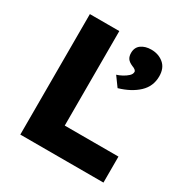

<svg xmlns="http://www.w3.org/2000/svg" viewBox="-161 -833 933 966"><g transform="rotate(30 305.0 -350.0)"><path d="M87 0V-700H258V-151H570V0ZM394 -447 354 -502Q368 -506 385 -515Q402 -524 414.5 -535.5Q427 -547 427 -560Q427 -572 402 -581Q381 -590 372.5 -602.5Q364 -615 364 -635Q364 -667 387 -683.5Q410 -700 445 -700Q487 -700 516.5 -675.5Q546 -651 546 -603Q546 -545 504.5 -506Q463 -467 394 -447Z"/></g></svg>

Font: Readex Pro
Style: Bold
Weight: 700
Designer: Bonnie Shaver-Troup, Thomas Jockin
Foundry: Lexend
Version: Version 1.203; ttfautohint (v1.8.3)